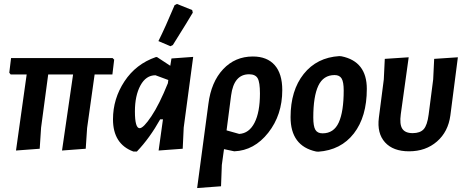

<svg xmlns="http://www.w3.org/2000/svg" viewBox="-20 -758 2354 972"><path d="M61 4 115 -381H34L27 -390L36 -464H550L558 -456L549 -381H459L421 -110L414 -5L294 4L350 -381H224L188 -112L181 -5Z M864 -732 876 -738 953 -707 956 -694Q934 -656 855 -530L843 -524L782 -550Q817 -620 864 -732ZM655 9Q552 -29 552 -154Q552 -258 610 -346Q668 -434 769 -469H775L842 -425L848 -462L958 -470L910 -112L905 -5L783 4L805 -154H791Q738 -59 673 9ZM663 -194Q663 -109 687 -109Q706 -109 746.5 -169.5Q787 -230 830 -337L832 -353L767 -377Q719 -377 691 -325.5Q663 -274 663 -194Z M978 194 1035 -232Q1049 -343 1109.5 -407.5Q1170 -472 1260 -472Q1332 -472 1370.5 -428.5Q1409 -385 1409 -302Q1409 -176 1338 -86Q1267 4 1166 8L1114 -3L1103 77L1099 185ZM1150 -275 1127 -98 1191 -80Q1241 -83 1268.5 -136.5Q1296 -190 1296 -285Q1296 -341 1284.5 -361.5Q1273 -382 1241 -382Q1164 -382 1150 -275Z M1698 -474 1709 -473Q1837 -447 1837 -308Q1837 -167 1771.5 -82.5Q1706 2 1591 10L1580 9Q1451 -19 1451 -165Q1451 -300 1517.5 -383.5Q1584 -467 1698 -474ZM1674 -378Q1617 -378 1591.5 -324Q1566 -270 1566 -163Q1566 -119 1576.5 -101Q1587 -83 1613 -83Q1670 -83 1695 -138Q1720 -193 1720 -300Q1720 -343 1709.5 -360.5Q1699 -378 1674 -378Z M2051 8Q1970 8 1929 -37.5Q1888 -83 1898 -162L1923 -356L1928 -460L2049 -468L2009 -180Q2002 -129 2016.5 -106.5Q2031 -84 2069 -84Q2107 -84 2125 -104Q2143 -124 2150 -178L2173 -356L2178 -460L2298 -468L2260 -174Q2249 -91 2192 -41.5Q2135 8 2051 8Z"/></svg>

Font: Alegreya Sans
Style: Bold Italic
Weight: 700
Italic angle: -7°
Designer: Juan Pablo del Peral
Foundry: Huerta Tipografica
Version: Version 2.007